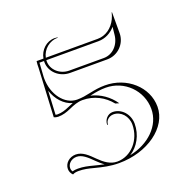

<svg xmlns="http://www.w3.org/2000/svg" viewBox="-126 -814 907 936"><g transform="rotate(-20 327.5 -346.5)"><path d="M390 -240C364.6 -240 344 -217.6 344 -190H348C348 -211 366.8 -228 390 -228C428.7 -228 460 -193.1 460 -150C460 -70 401.8 -5 330 -5C294.2 -5 265.7 -26.2 238.3 -53.5C210.6 -81.2 184.5 -107 150 -107C117 -107 90.3 -83 90.3 -53.4C90.3 -40.4 95.6 -29.4 105 -20C114.9 -25.5 125 -26.6 136.6 -26.6C163.4 -26.6 185.9 -21.2 212 -14.4C254.6 -3.3 291.3 5 335 5C484 5 605 -82.4 605 -190C605 -292.1 512.7 -375 399 -375C370.7 -375 346.9 -371 319.2 -365.1C294.7 -359.9 274.8 -356 249 -356C184.9 -356 132.9 -424.2 132.9 -508.3C132.9 -511 132.9 -513.3 133 -516L137.6 -588H161.2C161.1 -586 161 -584 161 -582C161 -531.2 205.8 -490 261 -490H454C509.2 -490 554 -534.8 554 -590V-698H552C542 -652.3 512.1 -616.5 473.2 -604.4C463.9 -601.5 454.1 -600 444 -600H174.8C183.2 -641 219.5 -672 263 -672V-674C257.4 -674.9 252 -675.3 246.9 -675.3C205.2 -675.3 170.3 -642.9 162.6 -600H127C125.2 -588.4 124.9 -578.5 124.9 -566.7L112 -314C119.4 -310.8 126.1 -309 134 -309C158.1 -309 178.4 -315.6 200.8 -325.5C224.1 -335.8 246.3 -345 272 -345C331.2 -345 382.2 -317.6 416.7 -274.5L435.6 -269C407.4 -310.3 365 -340.6 315.6 -352.1C317.6 -352.5 319.9 -353 321.7 -353.3C349.2 -359.2 371.9 -363 399 -363C495 -363 573 -285.5 573 -190C573 -102.8 498.1 -32.8 398.9 -12.7C442.7 -39.9 472 -91.5 472 -150C472 -199.7 435.3 -240 390 -240ZM266.6 -13.9C250 -17.1 233 -21.3 215 -26C188.8 -32.8 165.1 -38.6 136.6 -38.6C127.2 -38.6 117.9 -37.8 108.3 -34.6C103.9 -41.2 102.3 -46.2 102.3 -53.4C102.3 -75.3 122.6 -95 150 -95C178.1 -95 201.6 -73.2 229.9 -45C241.4 -33.6 253.5 -22.7 266.6 -13.9ZM130.7 -445C146.3 -397.1 180 -359.2 222.6 -347.5C213.5 -344.2 204.7 -340.4 196 -336.5C174.1 -326.8 155.8 -321 134 -321C130.6 -321 126.9 -321.6 124.4 -322.3ZM173.2 -588H444C479.3 -588 510.5 -605.1 532.2 -630.4L528 -590C522.9 -540.1 486.7 -502 440 -502H261C212.4 -502 173 -537.8 173 -582C173 -584 173.1 -586 173.2 -588Z"/></g></svg>

Font: SortefaxS01
Style: Medium
Weight: 500
Designer: gluk
Foundry: gluk
Version: Version 0.261